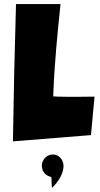

<svg xmlns="http://www.w3.org/2000/svg" viewBox="-20 -727 492 943"><path d="M426.8 -63.5 444.3 -252.4C415.5 -252 385.7 -251.5 356.4 -251.5C325.2 -251.5 293.5 -251.5 261.7 -252.4L241.2 -253.9L242.2 -274.9C248 -419.4 262.2 -563.5 277.3 -707H58.6C51.8 -482.4 46.9 -257.8 43.5 -32.7ZM185.5 86.4C185.5 110.4 198.7 130.4 219.2 138.2L232.4 143.1L232.9 156.7C233.4 169.9 234.4 182.6 234.9 195.8C266.1 168 292 124.5 292 88.9C292 57.1 269 31.7 238.8 31.7C210 31.7 185.5 57.1 185.5 86.4Z"/></svg>

Font: Luckiest Guy
Style: Regular
Weight: 400
Designer: Astigmatic (AOETI)
Foundry: Astigmatic (AOETI)
Version: Version 1.001